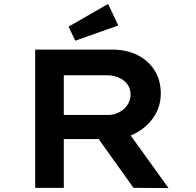

<svg xmlns="http://www.w3.org/2000/svg" viewBox="-20 -951 993 972"><path d="M158 0V-700H546Q621 -700 676.5 -672Q732 -644 763 -594Q794 -544 794 -478Q794 -413 760 -361Q726 -309 669 -278Q612 -247 541 -247H303V0ZM656 0 430 -316 587 -341 833 1ZM303 -369H526Q557 -369 583 -382.5Q609 -396 625 -419.5Q641 -443 641 -473Q641 -502 625 -524Q609 -546 581.5 -558Q554 -570 521 -570H303ZM361 -745 327 -816 527 -931 579 -822Z"/></svg>

Font: Lexend Tera SemiBold
Style: Regular
Weight: 600
Version: Version 1.007